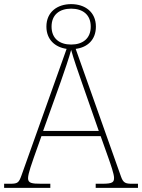

<svg xmlns="http://www.w3.org/2000/svg" viewBox="-24 -911 689 931"><path d="M-4 0H220V-20H177C129 -20 112 -23 112 -47C112 -70 134 -129 140 -147L177 -251H464L501 -147C513 -113 529 -67 529 -49C529 -28 523 -20 472 -20H440V0H645V-20H618C586 -20 574 -23 563 -54L343 -674C400 -681 441 -718 441 -782C441 -853 388 -891 321 -891C254 -891 201 -853 201 -782C201 -719 243 -682 299 -674L80 -60C68 -27 63 -20 27 -20H-4ZM321 -695C265 -695 226 -724 226 -782C226 -840 265 -869 321 -869C377 -869 416 -840 416 -782C416 -724 377 -695 321 -695ZM185 -276 271 -516C287 -561 313 -638 321 -669C332 -628 356 -559 375 -505L455 -276Z"/></svg>

Font: Noto Serif Malayalam Thin
Style: Regular
Weight: 100
Designer: Indian type Foundry, Jelle Bosma, Monotype Design Team
Foundry: Monotype Imaging Inc.
Version: Version 2.104